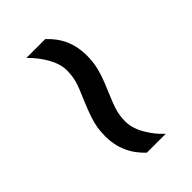

<svg xmlns="http://www.w3.org/2000/svg" viewBox="11 -607 569 569"><g transform="rotate(45 296.0 -322.5)"><path d="M70 -335Q95 -362 125 -375Q155 -388 191 -388Q210 -388 226 -385.5Q242 -383 262 -376.5Q282 -370 312 -357Q349 -341 369 -335.5Q389 -330 410 -330Q438 -330 468 -347Q498 -364 521 -389V-310Q497 -284 466.5 -270.5Q436 -257 400 -257Q381 -257 365 -259.5Q349 -262 329.5 -268.5Q310 -275 279 -288Q243 -304 223.5 -309.5Q204 -315 181 -315Q154 -315 124 -298Q94 -281 70 -256Z"/></g></svg>

Font: lkorean05
Style: Book
Weight: 400
Designer: Jelle Bosma - Monotype Design Team
Foundry: Monotype Imaging Inc.
Version: Version 2.003